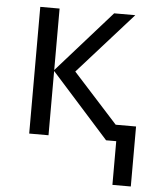

<svg xmlns="http://www.w3.org/2000/svg" viewBox="-52 -579 648 808"><g transform="rotate(5 272.0 -175.0)"><path d="M453.1 184.6V0H410.2L167 -271.5V0H85.4V-535.2H167V-275.4L397.5 -535.2H486.8L255.9 -276.9L444.8 -68.8H530.8V184.6Z"/></g></svg>

Font: Wonky
Style: Regular
Weight: 400
Designer: Monotype Design Team
Foundry: Monotype Imaging Inc.
Version: Version 3.000